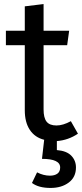

<svg xmlns="http://www.w3.org/2000/svg" viewBox="-20 -677 401 938"><path d="M257.8 56.2Q305.7 60.1 328.4 83.7Q351.1 107.4 351.1 141.1Q351.1 188.5 315.9 214.8Q280.8 241.2 227.1 241.2Q168.5 241.2 136.2 216.8L161.1 165Q192.4 181.2 224.1 181.2Q246.6 181.2 260.3 171.4Q273.9 161.6 273.9 141.1Q273.9 99.1 185.1 99.1L195.8 5.9Q150.4 -5.4 125.7 -42.5Q101.1 -79.6 101.1 -138.2V-456.1H8.8V-526.9H101.1V-646L192.9 -657.2V-526.9H317.9L308.1 -456.1H192.9V-142.1Q192.9 -101.6 207.5 -82.8Q222.2 -64 255.9 -64Q287.6 -64 326.2 -85L360.8 -23.9Q314 7.8 257.8 12.2Z"/></svg>

Font: FiraGO
Style: Regular
Weight: 400
Designer: bBox Type
Foundry: bBox Type GmbH
Version: Version 1.001;PS 001.001;hotconv 1.0.88;makeotf.lib2.5.64775